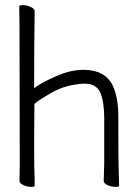

<svg xmlns="http://www.w3.org/2000/svg" viewBox="-20 -722 540 748"><path d="M444 2Q444 6 429 6Q414 6 399 -1Q384 -8 384 -17L386 -84V-263Q386 -324 371 -360Q356 -396 310 -396Q307 -396 305 -396Q236 -392 183 -362Q130 -332 114 -317V-315Q114 -235 113 -164Q113 -55 115 -23V2Q115 6 100.5 6Q86 6 71 -1Q56 -8 56 -17L57 -88L56 -621Q55 -686 55 -697Q55 -702 69.5 -702Q84 -702 99.5 -695Q115 -688 115 -679Q113 -547 113 -388V-378L121 -384Q144 -401 199.5 -425.5Q255 -450 305 -450Q389 -450 419 -389Q441 -343 441 -267Q441 -99 442 -78Z"/></svg>

Font: Moon Stars Kai T HW Light
Style: Regular
Weight: 300
Designer: GuiWonder
Version: Version 1.101